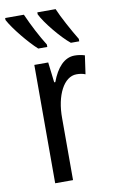

<svg xmlns="http://www.w3.org/2000/svg" viewBox="-114 -812 505 858"><g transform="rotate(-10 138.5 -383.0)"><path d="M202 -766H119V-757C138 -717 202 -639 243 -606H281V-617C256 -658 217 -729 202 -766ZM58 -766H-27V-757C-5 -715 56 -641 95 -606H136V-617C108 -662 82 -712 58 -766ZM249 -547C202 -547 167 -507 144 -445H139L128 -537H65V0H146V-280C145 -385 186 -463 243 -463C258 -463 271 -461 283 -456L295 -540C279 -545 264 -547 249 -547Z"/></g></svg>

Font: Noto Sans UI Condensed
Style: Regular
Weight: 400
Width: 3
Designer: Monotype Design Team
Foundry: Monotype Imaging Inc.
Version: Version 1.901